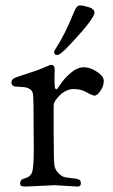

<svg xmlns="http://www.w3.org/2000/svg" viewBox="-20 -682 415 705"><path d="M179 -491C179 -483.7 182.7 -480 190 -480C197.3 -480 210.7 -490.3 230 -511C294.7 -579 327 -620.7 327 -636C327 -644.7 320.2 -651.2 306.5 -655.5C292.8 -659.8 282 -662 274 -662C266 -662 259.3 -655.7 254 -643C230 -583.7 207.3 -538 186 -506C181.3 -499.3 179 -494.3 179 -491ZM52 -363C78 -363 93.7 -356.7 99 -344C101 -339.3 102 -333.3 102 -326L103 -296L104 -135C104 -92.3 102.2 -64.5 98.5 -51.5C94.8 -38.5 84.3 -30 67 -26C58.3 -23.3 54 -17.7 54 -9C54 -6.3 54.7 -3.7 56 -1C57.3 1.7 64 3 76 3L180 -2L265 3C273 3 277 -1.2 277 -9.5C277 -17.8 273.3 -22.7 266 -24C262 -25.3 258.3 -26.2 255 -26.5C251.7 -26.8 247 -27.3 241 -28C235 -28.7 227.8 -29.7 219.5 -31C211.2 -32.3 202.3 -38 193 -48C183.7 -58 179 -70 179 -84L178 -102L177 -189V-293C177 -305 184.8 -318.3 200.5 -333C216.2 -347.7 233 -355 251 -355C269 -355 284.8 -351 298.5 -343C312.2 -335 321.7 -331 327 -331C335 -331 343.7 -339 353 -355C358.3 -364.3 361 -374.5 361 -385.5C361 -396.5 352.7 -407.5 336 -418.5C319.3 -429.5 303.2 -435 287.5 -435C271.8 -435 256 -428.2 240 -414.5C224 -400.8 211.7 -387.3 203 -374C194.3 -360.7 189.2 -354 187.5 -354C185.8 -354 184.2 -355.2 182.5 -357.5C180.8 -359.8 180 -373 180 -397L181 -424C181 -437.3 176.7 -444 168 -444C165.3 -444 157 -440.8 143 -434.5C129 -428.2 109.8 -421.2 85.5 -413.5C61.2 -405.8 44.5 -400.2 35.5 -396.5C26.5 -392.8 22 -387.3 22 -380C22 -369.3 28.3 -364 41 -364Z"/></svg>

Font: Sorts Mill Goudy
Style: Regular
Weight: 400
Version: Version 003.101